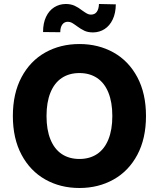

<svg xmlns="http://www.w3.org/2000/svg" viewBox="-20 -939 802 969"><path d="M380.9 9.8Q284.7 9.8 208.5 -33.2Q132.3 -76.2 88.6 -158.2Q44.9 -240.2 44.9 -353.5Q44.9 -467.3 88.6 -549.3Q132.3 -631.3 208.5 -674.1Q284.7 -716.8 380.9 -716.8Q476.6 -716.8 553 -674.1Q629.4 -631.3 673.1 -549.3Q716.8 -467.3 716.8 -353.5Q716.8 -239.7 673.1 -157.7Q629.4 -75.7 553 -33Q476.6 9.8 380.9 9.8ZM380.9 -570.3Q329.1 -570.3 291.7 -545.4Q254.4 -520.5 234.6 -471.7Q214.8 -422.9 214.8 -353.5Q214.8 -284.2 234.6 -235.4Q254.4 -186.5 291.7 -161.6Q329.1 -136.7 380.9 -136.7Q432.6 -136.7 470 -161.6Q507.3 -186.5 527.1 -235.4Q546.9 -284.2 546.9 -353.5Q546.9 -422.9 527.1 -471.7Q507.3 -520.5 470 -545.4Q432.6 -570.3 380.9 -570.3ZM311.5 -918.9Q336.9 -918.9 356.2 -910.2Q375.5 -901.4 395.5 -885.7Q409.7 -875.5 419.2 -870.4Q428.7 -865.2 438.5 -865.2Q458.5 -865.2 468.5 -879.2Q478.5 -893.1 479.5 -918.9L564.5 -917Q564 -872.6 548.8 -840.8Q533.7 -809.1 508.1 -792.5Q482.4 -775.9 450.2 -775.4Q423.8 -775.4 405.8 -783.9Q387.7 -792.5 367.2 -807.6Q352.1 -818.8 342.8 -824Q333.5 -829.1 322.3 -829.1Q304.7 -829.1 294.4 -815.2Q284.2 -801.3 284.2 -776.4L197.3 -777.3Q197.3 -822.3 212.4 -854Q227.5 -885.7 253.4 -902.1Q279.3 -918.5 311.5 -918.9Z"/></svg>

Font: Pretendard ExtraBold
Style: Regular
Weight: 800
Designer: Base glyphs from Inter by Rasmus Andersson; Hangeul glyphs from Noto Sans CJK(Source Han Sans) by Jang Soo-young and Kan
Foundry: Kil Hyung-jin
Version: Version 1.309